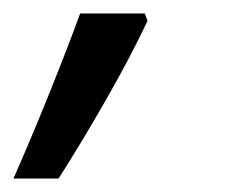

<svg xmlns="http://www.w3.org/2000/svg" viewBox="-63 -136 339 285"><path d="M-43 129Q-17 70 10 3Q37 -64 56 -116H152L156 -105Q131 -52 95 11Q59 74 24 129Z"/></svg>

Font: Noto Sans
Style: Italic
Weight: 400
Italic angle: -12°
Designer: Monotype Design Team
Foundry: Monotype Imaging Inc.
Version: Version 2.013; ttfautohint (v1.8.4.7-5d5b)